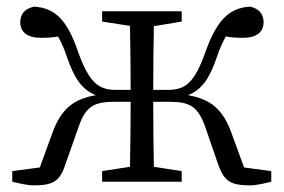

<svg xmlns="http://www.w3.org/2000/svg" viewBox="-20 -548 856 579"><path d="M716 -43 678 -147C652 -219 615 -249 547 -261C588 -277 612 -311 634 -376C643 -403 652 -422 661 -438C678 -435 692 -434 713 -434C755 -434 774 -452 775 -480C775 -505 762 -522 734 -528C669 -524 633 -485 599 -390C567 -300 540 -277 487 -277H442C442 -339 443 -415 444 -469L528 -483V-514H288V-483L372 -470C373 -415 374 -339 374 -277H329C276 -277 249 -300 216 -390C184 -485 148 -524 83 -528C54 -522 41 -505 41 -480C42 -452 61 -434 103 -434C124 -434 139 -435 155 -438C164 -422 173 -403 182 -376C204 -311 228 -277 269 -261C201 -249 164 -219 138 -147L100 -43L17 -32V0C38 5 63 11 82 11C139 11 160 -1 176 -49L218 -168C239 -228 265 -241 325 -241H374C374 -176 373 -99 372 -45L288 -32V0H528V-32L444 -45C443 -100 442 -176 442 -241H491C551 -241 576 -228 598 -168L639 -49C657 -1 676 11 735 11C753 11 777 5 798 0V-32Z"/></svg>

Font: Source Han Serif K
Style: Regular
Weight: 400
Designer: Ryoko NISHIZUKA 西塚涼子 (kana & ideographs); Frank Grießhammer (Latin, Greek & Cyrillic); Wenlong ZHANG 张文龙 (bopomofo); San
Foundry: Adobe Systems Incorporated
Version: Version 1.001;PS 1.001;hotconv 16.6.54;makeotf.lib2.5.65590